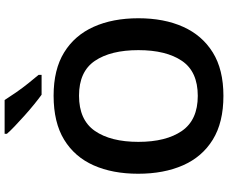

<svg xmlns="http://www.w3.org/2000/svg" viewBox="-98 -879 987 831"><g transform="rotate(-90 395.5 -463.5)"><path d="M732 -358Q732 -247 695 -164.5Q658 -82 584 -36Q510 10 396 10Q281 10 206.5 -36Q132 -82 95.5 -165Q59 -248 59 -359Q59 -470 95.5 -552Q132 -634 206.5 -679.5Q281 -725 397 -725Q510 -725 584 -679.5Q658 -634 695 -551.5Q732 -469 732 -358ZM197 -358Q197 -238 244.5 -169.5Q292 -101 396 -101Q501 -101 547.5 -169.5Q594 -238 594 -358Q594 -478 547.5 -546.5Q501 -615 397 -615Q292 -615 244.5 -546.5Q197 -478 197 -358ZM378 -937Q392 -915 411 -887.5Q430 -860 450.5 -834.5Q471 -809 487 -790V-777H401Q383 -790 359 -809.5Q335 -829 310.5 -851Q286 -873 265 -893Q244 -913 232 -927V-937Z"/></g></svg>

Font: Noto Sans NKo Unjoined SemiBold
Style: Regular
Weight: 600
Designer: Monotype Design Team
Foundry: Monotype Imaging Inc.
Version: Version 2.004